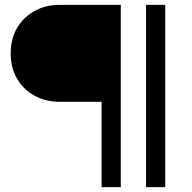

<svg xmlns="http://www.w3.org/2000/svg" viewBox="-20 -770 792 790"><path d="M226 -750H477V0H398V-409L457 -351H227Q167 -351 121.5 -376.5Q76 -402 50 -446.5Q24 -491 24 -550Q24 -610 50 -654.5Q76 -699 121.5 -724.5Q167 -750 226 -750ZM581 0V-750H660V0Z"/></svg>

Font: Unbounded Light
Style: Regular
Weight: 300
Designer: Luke Prowse, Jean-Baptiste Morizot, Fátima Lázaro, Florian Runge
Foundry: NaN
Version: Version 1.700